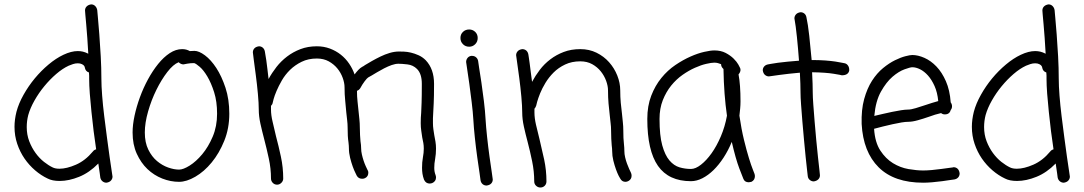

<svg xmlns="http://www.w3.org/2000/svg" viewBox="-20 -793 4852 859"><path d="M395.5 -115.2Q400.4 -122.1 410.2 -125Q404.3 -163.1 398.9 -206.5Q393.6 -250 389.2 -292.5Q384.8 -335 381.8 -373.5Q378.9 -412.1 378.9 -440.4Q378.9 -447.3 378.9 -454.1Q378.9 -460.9 377.9 -468.8Q362.3 -473.6 359.4 -491.2Q359.4 -493.2 356.9 -497.6Q354.5 -502 346.7 -505.9Q338.9 -509.8 328.1 -509.8Q317.4 -509.8 306.6 -506.3Q295.9 -502.9 287.1 -499Q259.8 -486.3 231.4 -461.9Q203.1 -437.5 178.2 -407.2Q153.3 -377 134.3 -343.3Q115.2 -309.6 106.4 -278.3Q99.6 -252 99.6 -224.6Q99.6 -190.4 110.8 -161.1Q122.1 -131.8 139.2 -108.4Q156.2 -85 176.8 -68.8Q197.3 -52.7 215.8 -43.9Q227.5 -38.1 246.1 -38.1Q278.3 -38.1 319.8 -56.2Q361.3 -74.2 395.5 -115.2ZM433.6 -440.4Q433.6 -409.2 437 -365.2Q440.4 -321.3 446.3 -273.4Q452.1 -225.6 458.5 -178.2Q464.8 -130.9 470.2 -92.3Q475.6 -53.7 479.5 -29.3Q483.4 -4.9 483.4 -2.9Q483.4 6.8 476.6 14.6Q469.7 22.5 456.1 24.4Q446.3 24.4 438.5 18.1Q430.7 11.7 428.7 1Q428.7 -1 426.3 -17.6Q423.8 -34.2 419.9 -61.5Q379.9 -20.5 334 -2Q288.1 16.6 247.1 16.6Q213.9 16.6 193.4 5.9Q164.1 -7.8 137.2 -30.8Q110.4 -53.7 89.8 -83.5Q69.3 -113.3 57.1 -149.4Q44.9 -185.5 44.9 -225.6Q44.9 -257.8 53.7 -293Q63.5 -330.1 85.4 -369.1Q107.4 -408.2 135.7 -442.4Q164.1 -476.6 197.3 -504.4Q230.5 -532.2 263.7 -547.9Q298.8 -564.5 328.1 -564.5Q339.8 -564.5 350.6 -562Q361.3 -559.6 375 -552.7Q373 -588.9 370.6 -623Q368.2 -657.2 365.7 -684.1Q363.3 -710.9 361.8 -727.5Q360.4 -744.1 360.4 -746.1Q360.4 -756.8 367.7 -764.2Q375 -771.5 387.7 -773.4Q398.4 -773.4 405.8 -766.1Q413.1 -758.8 415 -748Q415 -745.1 418 -714.8Q420.9 -684.6 424.3 -639.6Q427.7 -594.7 430.7 -541.5Q433.6 -488.3 433.6 -440.4Z M781.2 -34.2Q799.8 -34.2 828.6 -52.2Q857.4 -70.3 884.8 -103Q912.1 -135.7 931.6 -181.6Q951.2 -227.5 951.2 -284.2Q951.2 -338.9 938 -380.4Q924.8 -421.9 907.7 -450.7Q890.6 -479.5 873.5 -494.1Q856.4 -508.8 848.6 -510.7Q832 -510.7 818.8 -508.3Q805.7 -505.9 800.8 -504.9Q789.1 -504.9 779.3 -514.6Q754.9 -504.9 728.5 -470.7Q702.1 -436.5 679.7 -391.1Q657.2 -345.7 642.6 -294.4Q627.9 -243.2 627.9 -200.2Q627.9 -155.3 643.6 -123.5Q659.2 -91.8 682.6 -72.3Q706.1 -52.7 732.4 -43.5Q758.8 -34.2 781.2 -34.2ZM849.6 -565.4Q870.1 -565.4 897 -545.4Q923.8 -525.4 947.8 -488.8Q971.7 -452.1 988.8 -400.4Q1005.9 -348.6 1005.9 -284.2Q1005.9 -218.8 983.4 -163.1Q960.9 -107.4 927.2 -66.4Q893.6 -25.4 854 -2.4Q814.5 20.5 781.2 20.5Q743.2 20.5 706.1 5.9Q668.9 -8.8 639.6 -36.6Q610.4 -64.5 591.8 -105.5Q573.2 -146.5 573.2 -200.2Q573.2 -234.4 582 -275.4Q590.8 -316.4 606 -357.9Q621.1 -399.4 642.1 -438Q663.1 -476.6 687.5 -506.8Q711.9 -537.1 739.3 -555.2Q766.6 -573.2 794.9 -573.2Q805.7 -573.2 814 -570.8Q822.3 -568.4 829.1 -564.5Q834 -564.5 838.9 -564.9Q843.8 -565.4 849.6 -565.4Z M1930.7 -127.9Q1930.7 -116.2 1929.7 -104.5Q1928.7 -92.8 1926.8 -82Q1924.8 -71.3 1923.8 -61.5Q1922.9 -51.8 1922.9 -42Q1922.9 -24.4 1928.7 -9.8Q1929.7 -6.8 1930.2 -4.4Q1930.7 -2 1930.7 1Q1930.7 18.6 1913.1 26.4Q1905.3 28.3 1903.3 28.3Q1884.8 28.3 1877 10.7Q1872.1 -2.9 1870.1 -15.6Q1868.2 -28.3 1868.2 -42Q1868.2 -54.7 1869.1 -66.4Q1870.1 -78.1 1872.1 -88.9Q1874 -99.6 1875 -108.9Q1876 -118.2 1876 -127.9Q1876 -141.6 1874 -153.3Q1872.1 -165 1869.1 -177.7Q1867.2 -192.4 1864.7 -208Q1862.3 -223.6 1862.3 -242.2Q1862.3 -255.9 1862.8 -266.6Q1863.3 -277.3 1864.3 -288.1Q1865.2 -305.7 1866.2 -334Q1867.2 -362.3 1867.2 -418Q1867.2 -462.9 1845.7 -484.4Q1828.1 -502 1802.7 -504.9Q1777.3 -507.8 1762.7 -507.8Q1749 -507.8 1732.4 -502Q1715.8 -496.1 1698.7 -487.3Q1681.6 -478.5 1667 -469.7Q1652.3 -460.9 1642.6 -455.1Q1637.7 -452.1 1633.8 -450.2Q1629.9 -448.2 1627 -446.3Q1622.1 -443.4 1611.3 -429.2Q1600.6 -415 1591.8 -398.4Q1585.9 -389.6 1577.1 -386.7Q1577.1 -361.3 1579.6 -338.9Q1582 -316.4 1584 -296.9Q1585.9 -277.3 1587.9 -259.3Q1589.8 -241.2 1589.8 -224.6Q1589.8 -204.1 1590.8 -189Q1591.8 -173.8 1592.8 -161.1Q1595.7 -143.6 1595.7 -129.9Q1595.7 -116.2 1599.1 -101.6Q1602.5 -86.9 1606.9 -73.7Q1611.3 -60.5 1616.2 -49.8Q1621.1 -39.1 1624 -33.2Q1627.9 -28.3 1627.9 -20.5Q1627.9 -12.7 1624.5 -6.3Q1621.1 0 1613.3 3.9Q1607.4 6.8 1600.6 6.8Q1584 6.8 1576.2 -6.8Q1576.2 -7.8 1570.3 -19Q1564.5 -30.3 1558.1 -47.9Q1551.8 -65.4 1546.4 -86.9Q1541 -108.4 1541 -129.9Q1541 -134.8 1540.5 -141.6Q1540 -148.4 1539.1 -156.2Q1537.1 -168.9 1536.1 -185.5Q1535.2 -202.1 1535.2 -224.6Q1535.2 -238.3 1533.2 -254.9Q1531.2 -271.5 1529.3 -290Q1527.3 -315.4 1524.4 -342.8Q1521.5 -370.1 1521.5 -402.3Q1521.5 -421.9 1513.2 -444.8Q1504.9 -467.8 1489.3 -486.8Q1473.6 -505.9 1450.7 -518.6Q1427.7 -531.2 1397.5 -531.2Q1359.4 -531.2 1329.6 -516.6Q1299.8 -502 1277.8 -480.5Q1255.9 -459 1241.2 -433.6Q1226.6 -408.2 1217.3 -386.2Q1208 -364.3 1204.1 -349.6L1200.2 -334Q1199.2 -326.2 1192.4 -319.3V-302.7Q1192.4 -278.3 1199.7 -248Q1207 -217.8 1214.8 -183.6Q1226.6 -139.6 1236.8 -91.8Q1247.1 -43.9 1247.1 5.9Q1247.1 16.6 1238.8 24.9Q1230.5 33.2 1219.7 33.2Q1208 33.2 1200.2 24.9Q1192.4 16.6 1192.4 5.9Q1192.4 -39.1 1182.6 -84Q1172.9 -128.9 1162.1 -169.9Q1152.3 -207 1145 -240.2Q1137.7 -273.4 1137.7 -302.7Q1137.7 -331.1 1133.8 -373.5Q1129.9 -416 1124.5 -456.5Q1119.1 -497.1 1115.2 -526.9Q1111.3 -556.6 1111.3 -558.6Q1111.3 -569.3 1118.2 -576.7Q1125 -584 1138.7 -585.9Q1148.4 -585.9 1155.8 -579.6Q1163.1 -573.2 1165 -562.5Q1165 -560.5 1167 -550.3Q1168.9 -540 1171.4 -523.4Q1173.8 -506.8 1176.3 -484.9Q1178.7 -462.9 1181.6 -439.5Q1196.3 -466.8 1216.8 -493.2Q1237.3 -519.5 1264.2 -540Q1291 -560.5 1324.2 -573.2Q1357.4 -585.9 1397.5 -585.9Q1428.7 -585.9 1456.1 -575.7Q1483.4 -565.4 1504.9 -548.3Q1526.4 -531.2 1542 -508.3Q1557.6 -485.4 1566.4 -460Q1574.2 -470.7 1583 -480Q1591.8 -489.3 1600.6 -494.1Q1605.5 -496.1 1613.3 -502Q1626 -509.8 1644 -520Q1662.1 -530.3 1682.1 -540Q1702.1 -549.8 1723.6 -556.2Q1745.1 -562.5 1764.6 -562.5Q1773.4 -562.5 1787.6 -562Q1801.8 -561.5 1818.4 -557.6Q1835 -553.7 1852.5 -545.9Q1870.1 -538.1 1884.8 -523.4Q1921.9 -484.4 1921.9 -418Q1921.9 -360.4 1920.4 -331.5Q1918.9 -302.7 1918 -284.2Q1917 -273.4 1917 -264.2Q1917 -254.9 1917 -242.2Q1917 -227.5 1918.9 -214.8Q1920.9 -202.1 1922.9 -188.5Q1925.8 -174.8 1928.2 -159.7Q1930.7 -144.5 1930.7 -127.9Z M2079.1 -584Q2062.5 -584 2051.3 -595.2Q2040 -606.4 2040 -623Q2040 -639.6 2051.3 -650.4Q2062.5 -661.1 2079.1 -661.1Q2094.7 -661.1 2106 -650.4Q2117.2 -639.6 2117.2 -623Q2117.2 -606.4 2106 -595.2Q2094.7 -584 2079.1 -584ZM2091.8 -543Q2102.5 -543 2109.9 -536.6Q2117.2 -530.3 2119.1 -520.5Q2119.1 -517.6 2123.5 -490.2Q2127.9 -462.9 2133.8 -423.8Q2139.6 -384.8 2145 -340.3Q2150.4 -295.9 2152.3 -260.7Q2154.3 -226.6 2159.2 -180.7Q2164.1 -134.8 2169.9 -93.3Q2175.8 -51.8 2180.2 -22Q2184.6 7.8 2184.6 9.8Q2184.6 20.5 2177.7 27.8Q2170.9 35.2 2157.2 37.1Q2146.5 37.1 2139.2 30.8Q2131.8 24.4 2129.9 13.7Q2129.9 10.7 2125.5 -18.6Q2121.1 -47.9 2115.2 -89.4Q2109.4 -130.9 2104.5 -176.8Q2099.6 -222.7 2097.7 -257.8Q2095.7 -292 2090.3 -335.9Q2085 -379.9 2079.6 -418.9Q2074.2 -458 2069.8 -485.8Q2065.4 -513.7 2065.4 -515.6Q2065.4 -525.4 2071.3 -533.2Q2077.1 -541 2087.9 -543Z M2773.4 -117.2Q2773.4 -103.5 2776.9 -88.9Q2780.3 -74.2 2785.2 -61Q2790 -47.9 2794.9 -37.1Q2799.8 -26.4 2802.7 -20.5Q2805.7 -14.6 2805.7 -6.8Q2805.7 8.8 2792 16.6Q2788.1 18.6 2785.2 19.5Q2782.2 20.5 2778.3 20.5Q2762.7 20.5 2754.9 5.9Q2753.9 4.9 2748 -6.3Q2742.2 -17.6 2735.8 -35.2Q2729.5 -52.7 2724.1 -74.2Q2718.8 -95.7 2718.8 -117.2Q2718.8 -122.1 2718.3 -128.4Q2717.8 -134.8 2716.8 -142.6Q2715.8 -156.2 2714.8 -172.4Q2713.9 -188.5 2713.9 -210.9Q2713.9 -225.6 2711.9 -241.7Q2710 -257.8 2708 -277.3Q2705.1 -301.8 2702.6 -329.6Q2700.2 -357.4 2700.2 -388.7Q2700.2 -408.2 2691.9 -431.2Q2683.6 -454.1 2668 -473.6Q2652.3 -493.2 2629.4 -505.9Q2606.4 -518.6 2576.2 -518.6Q2538.1 -518.6 2508.3 -504.4Q2478.5 -490.2 2457 -468.8Q2435.5 -447.3 2420.4 -422.4Q2405.3 -397.5 2396.5 -375.5Q2387.7 -353.5 2383.3 -337.9Q2378.9 -322.3 2378.9 -320.3Q2376 -311.5 2371.1 -306.6V-289.1Q2371.1 -265.6 2377.9 -235.4Q2384.8 -205.1 2393.6 -170.9Q2404.3 -127 2414.6 -79.1Q2424.8 -31.2 2424.8 18.6Q2424.8 30.3 2417 38.1Q2409.2 45.9 2397.5 45.9Q2386.7 45.9 2378.4 38.1Q2370.1 30.3 2370.1 18.6Q2370.1 -26.4 2360.8 -71.3Q2351.6 -116.2 2340.8 -157.2Q2331.1 -193.4 2323.7 -227.1Q2316.4 -260.7 2316.4 -289.1Q2316.4 -317.4 2312.5 -360.4Q2308.6 -403.3 2303.2 -443.8Q2297.9 -484.4 2293.5 -514.2Q2289.1 -543.9 2289.1 -545.9Q2289.1 -555.7 2295.9 -563.5Q2302.7 -571.3 2316.4 -573.2Q2327.1 -573.2 2334.5 -566.9Q2341.8 -560.5 2343.8 -549.8Q2343.8 -547.9 2345.7 -537.6Q2347.7 -527.3 2349.6 -510.3Q2351.6 -493.2 2354.5 -471.7Q2357.4 -450.2 2360.4 -426.8Q2375 -454.1 2395 -480.5Q2415 -506.8 2441.9 -527.3Q2468.8 -547.9 2502 -560.5Q2535.2 -573.2 2576.2 -573.2Q2616.2 -573.2 2648.9 -557.1Q2681.6 -541 2705.1 -514.6Q2728.5 -488.3 2741.7 -455.1Q2754.9 -421.9 2754.9 -388.7Q2754.9 -359.4 2757.3 -333Q2759.8 -306.6 2762.7 -284.2Q2764.6 -264.6 2766.6 -246.1Q2768.6 -227.5 2768.6 -210.9Q2768.6 -171.9 2771.5 -148.4Q2772.5 -139.6 2772.9 -132.3Q2773.4 -125 2773.4 -117.2Z M3071.3 -37.1Q3091.8 -37.1 3116.2 -56.2Q3140.6 -75.2 3163.6 -107.4Q3186.5 -139.6 3205.1 -183.1Q3223.6 -226.6 3232.4 -275.4Q3225.6 -322.3 3221.7 -374Q3217.8 -425.8 3216.8 -484.4Q3206.1 -493.2 3206.1 -505.9Q3199.2 -508.8 3191.9 -510.7Q3184.6 -512.7 3175.8 -512.7Q3163.1 -512.7 3139.6 -507.3Q3116.2 -502 3088.9 -489.7Q3061.5 -477.5 3033.7 -458Q3005.9 -438.5 2982.9 -410.2Q2960 -381.8 2945.3 -344.7Q2930.7 -307.6 2930.7 -260.7Q2930.7 -186.5 2942.9 -142.6Q2955.1 -98.6 2975.1 -75.2Q2995.1 -51.8 3020 -44.4Q3044.9 -37.1 3071.3 -37.1ZM3288.1 -275.4Q3296.9 -214.8 3308.6 -167Q3320.3 -119.1 3330.6 -85.9Q3340.8 -52.7 3348.1 -34.7Q3355.5 -16.6 3355.5 -15.6Q3356.4 -12.7 3356.9 -10.3Q3357.4 -7.8 3357.4 -4.9Q3357.4 12.7 3341.8 20.5Q3334 22.5 3330.1 22.5Q3311.5 22.5 3305.7 6.8Q3303.7 2.9 3287.6 -39.6Q3271.5 -82 3253.9 -158.2Q3238.3 -120.1 3217.3 -87.9Q3196.3 -55.7 3172.4 -32.2Q3148.4 -8.8 3122.6 4.4Q3096.7 17.6 3071.3 17.6Q2971.7 17.6 2923.8 -50.8Q2876 -119.1 2876 -260.7Q2876 -319.3 2893.6 -364.7Q2911.1 -410.2 2939 -444.3Q2966.8 -478.5 3001.5 -502Q3036.1 -525.4 3069.3 -540Q3102.5 -554.7 3130.9 -561Q3159.2 -567.4 3175.8 -567.4Q3205.1 -567.4 3226.6 -556.2Q3248 -544.9 3262.2 -530.8Q3276.4 -516.6 3283.2 -504.4Q3290 -492.2 3290 -491.2Q3293 -486.3 3293 -480.5Q3293 -470.7 3284.2 -460Q3293 -414.1 3293 -338.9Q3293 -323.2 3291.5 -307.6Q3290 -292 3288.1 -275.4Z M3759.8 -509.8Q3768.6 -507.8 3774.4 -499Q3780.3 -490.2 3779.3 -476.6Q3774.4 -456.1 3746.1 -456.1Q3746.1 -457 3710 -462.9Q3673.8 -468.8 3613.3 -469.7Q3616.2 -414.1 3616.2 -377.9Q3616.2 -359.4 3618.7 -325.2Q3621.1 -291 3624.5 -250.5Q3627.9 -210 3631.8 -167.5Q3635.7 -125 3639.6 -90.3Q3643.6 -55.7 3646 -32.7Q3648.4 -9.8 3648.4 -8.8Q3648.4 2 3641.1 9.3Q3633.8 16.6 3621.1 18.6Q3610.4 18.6 3602.5 11.7Q3594.7 4.9 3593.8 -5.9Q3593.8 -8.8 3590.8 -32.2Q3587.9 -55.7 3584.5 -90.3Q3581.1 -125 3577.1 -167Q3573.2 -209 3569.8 -249.5Q3566.4 -290 3564 -324.2Q3561.5 -358.4 3561.5 -377.9Q3561.5 -415 3558.6 -467.8Q3533.2 -465.8 3508.8 -462.9Q3484.4 -460 3465.3 -457.5Q3446.3 -455.1 3434.1 -453.1Q3421.9 -451.2 3419.9 -451.2Q3410.2 -451.2 3402.3 -458Q3394.5 -464.8 3392.6 -478.5Q3392.6 -488.3 3398.9 -495.6Q3405.3 -502.9 3416 -504.9Q3417 -504.9 3429.2 -507.3Q3441.4 -509.8 3460.4 -512.2Q3479.5 -514.6 3503.9 -517.1Q3528.3 -519.5 3554.7 -521.5Q3552.7 -548.8 3550.3 -575.7Q3547.9 -602.5 3545.4 -627.4Q3543 -652.3 3540 -673.8Q3537.1 -695.3 3534.2 -710.9Q3534.2 -720.7 3541 -728.5Q3547.9 -736.3 3561.5 -738.3Q3571.3 -738.3 3578.6 -732.4Q3585.9 -726.6 3587.9 -715.8Q3594.7 -685.5 3600.6 -632.8Q3606.4 -580.1 3611.3 -524.4Q3644.5 -524.4 3671.4 -522.5Q3698.2 -520.5 3717.3 -517.6Q3736.3 -514.6 3747.6 -512.2Q3758.8 -509.8 3759.8 -509.8Z M4061.5 -492.2Q4052.7 -492.2 4026.9 -482.9Q4001 -473.6 3973.1 -449.7Q3945.3 -425.8 3921.4 -383.3Q3897.5 -340.8 3891.6 -274.4Q3908.2 -278.3 3929.2 -283.2Q3950.2 -288.1 3971.2 -292.5Q3992.2 -296.9 4011.2 -299.8Q4030.3 -302.7 4042 -302.7Q4055.7 -302.7 4076.7 -309.1Q4097.7 -315.4 4118.2 -322.3Q4134.8 -328.1 4149.4 -332.5Q4164.1 -336.9 4177.7 -340.8Q4173.8 -379.9 4161.1 -408.2Q4148.4 -436.5 4131.8 -455.1Q4115.2 -473.6 4096.7 -482.9Q4078.1 -492.2 4061.5 -492.2ZM4246.1 -44.9Q4256.8 -44.9 4264.2 -38.1Q4271.5 -31.2 4273.4 -17.6Q4273.4 -6.8 4267.1 0.5Q4260.7 7.8 4250 9.8Q4248 9.8 4232.4 12.2Q4216.8 14.6 4195.3 17.6Q4173.8 20.5 4150.4 22.5Q4127 24.4 4110.4 24.4Q3980.5 24.4 3911.1 -44.4Q3841.8 -113.3 3835 -238.3Q3833 -301.8 3846.2 -349.6Q3859.4 -397.5 3881.3 -431.6Q3903.3 -465.8 3930.7 -488.3Q3958 -510.7 3983.9 -523.4Q4009.8 -536.1 4030.8 -541.5Q4051.8 -546.9 4061.5 -546.9Q4086.9 -546.9 4115.7 -534.2Q4144.5 -521.5 4169.4 -495.6Q4194.3 -469.7 4211.9 -429.7Q4229.5 -389.6 4233.4 -335Q4239.3 -327.1 4239.3 -317.4Q4239.3 -307.6 4233.4 -300.8Q4228.5 -281.2 4207 -281.2Q4197.3 -281.2 4190.4 -287.1Q4164.1 -281.2 4135.7 -270.5Q4110.4 -261.7 4085.9 -254.9Q4061.5 -248 4042 -248Q4031.2 -248 4013.2 -245.1Q3995.1 -242.2 3973.6 -237.3Q3952.1 -232.4 3930.2 -227.1Q3908.2 -221.7 3890.6 -216.8Q3894.5 -156.2 3918.5 -119.6Q3942.4 -83 3975.1 -63Q4007.8 -43 4044.4 -36.6Q4081.1 -30.3 4110.4 -30.3Q4126 -30.3 4148.4 -32.2Q4170.9 -34.2 4191.4 -37.1Q4211.9 -40 4227.5 -42L4242.2 -43.9Z M4678.7 -115.2Q4683.6 -122.1 4693.4 -125Q4687.5 -163.1 4682.1 -206.5Q4676.8 -250 4672.4 -292.5Q4668 -335 4665 -373.5Q4662.1 -412.1 4662.1 -440.4Q4662.1 -447.3 4662.1 -454.1Q4662.1 -460.9 4661.1 -468.8Q4645.5 -473.6 4642.6 -491.2Q4642.6 -493.2 4640.1 -497.6Q4637.7 -502 4629.9 -505.9Q4622.1 -509.8 4611.3 -509.8Q4600.6 -509.8 4589.8 -506.3Q4579.1 -502.9 4570.3 -499Q4543 -486.3 4514.6 -461.9Q4486.3 -437.5 4461.4 -407.2Q4436.5 -377 4417.5 -343.3Q4398.4 -309.6 4389.6 -278.3Q4382.8 -252 4382.8 -224.6Q4382.8 -190.4 4394 -161.1Q4405.3 -131.8 4422.4 -108.4Q4439.5 -85 4460 -68.8Q4480.5 -52.7 4499 -43.9Q4510.7 -38.1 4529.3 -38.1Q4561.5 -38.1 4603 -56.2Q4644.5 -74.2 4678.7 -115.2ZM4716.8 -440.4Q4716.8 -409.2 4720.2 -365.2Q4723.6 -321.3 4729.5 -273.4Q4735.4 -225.6 4741.7 -178.2Q4748 -130.9 4753.4 -92.3Q4758.8 -53.7 4762.7 -29.3Q4766.6 -4.9 4766.6 -2.9Q4766.6 6.8 4759.8 14.6Q4752.9 22.5 4739.3 24.4Q4729.5 24.4 4721.7 18.1Q4713.9 11.7 4711.9 1Q4711.9 -1 4709.5 -17.6Q4707 -34.2 4703.1 -61.5Q4663.1 -20.5 4617.2 -2Q4571.3 16.6 4530.3 16.6Q4497.1 16.6 4476.6 5.9Q4447.3 -7.8 4420.4 -30.8Q4393.6 -53.7 4373 -83.5Q4352.5 -113.3 4340.3 -149.4Q4328.1 -185.5 4328.1 -225.6Q4328.1 -257.8 4336.9 -293Q4346.7 -330.1 4368.7 -369.1Q4390.6 -408.2 4418.9 -442.4Q4447.3 -476.6 4480.5 -504.4Q4513.7 -532.2 4546.9 -547.9Q4582 -564.5 4611.3 -564.5Q4623 -564.5 4633.8 -562Q4644.5 -559.6 4658.2 -552.7Q4656.2 -588.9 4653.8 -623Q4651.4 -657.2 4648.9 -684.1Q4646.5 -710.9 4645 -727.5Q4643.6 -744.1 4643.6 -746.1Q4643.6 -756.8 4650.9 -764.2Q4658.2 -771.5 4670.9 -773.4Q4681.6 -773.4 4689 -766.1Q4696.3 -758.8 4698.2 -748Q4698.2 -745.1 4701.2 -714.8Q4704.1 -684.6 4707.5 -639.6Q4710.9 -594.7 4713.9 -541.5Q4716.8 -488.3 4716.8 -440.4Z"/></svg>

Font: Coming Soon
Style: Regular
Weight: 400
Designer: Dathan Boardman
Foundry: Open Window
Version: Version 1.002